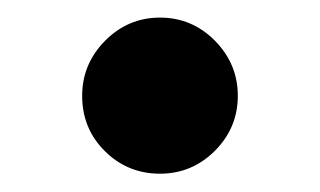

<svg xmlns="http://www.w3.org/2000/svg" viewBox="-20 -195 358 215"><path d="M72 -87.7Q72 -123.4 97.7 -149.4Q123.4 -175.3 159.2 -175.3Q195 -175.3 220.7 -149.4Q246.3 -123.4 246.3 -87.7Q246.3 -51.9 220.7 -26.2Q195 -0.5 159.2 -0.5Q122.9 -0.5 97.5 -25.7Q72 -50.9 72 -87.7Z"/></svg>

Font: Vazir FD
Style: Bold
Weight: 700
Foundry: DejaVu fonts team - Redesigned by Saber Rastikerdar
Version: Version 21.10;October 20, 2019;FontCreator 12.0.0.2547 64-bi